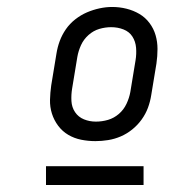

<svg xmlns="http://www.w3.org/2000/svg" viewBox="-20 -722 540 551"><path d="M254 -317Q233 -317 213 -321Q193 -325 176 -335Q159 -345 147 -361Q135 -377 129 -396Q123 -415 123.5 -435.5Q124 -456 127 -477L142 -568Q145 -587 151.5 -604.5Q158 -622 169 -638Q180 -654 196 -666.5Q212 -679 229.5 -686.5Q247 -694 265.5 -698Q284 -702 302 -702Q323 -702 343 -697Q363 -692 380 -682Q397 -672 409 -656Q421 -640 426.5 -621Q432 -602 432 -581.5Q432 -561 429 -540L414 -449Q411 -430 404.5 -412.5Q398 -395 386.5 -379Q375 -363 359.5 -350.5Q344 -338 326.5 -330.5Q309 -323 290.5 -320Q272 -317 254 -317ZM255 -373Q273 -373 290 -378Q307 -383 321 -395Q335 -407 343 -424Q351 -441 354 -458L369 -549Q372 -567 370.5 -585Q369 -603 360 -617Q351 -631 334.5 -637.5Q318 -644 299 -644Q282 -644 265 -639Q248 -634 234 -621.5Q220 -609 212.5 -592.5Q205 -576 202 -559L187 -468Q184 -450 185 -432Q186 -414 195.5 -400Q205 -386 221 -379.5Q237 -373 255 -373ZM112 -191V-245H392V-191Z"/></svg>

Font: Iosevka Curly Light Oblique
Style: Regular
Weight: 300
Italic angle: -9°
Monospace: yes
Designer: Belleve Invis
Foundry: Belleve Invis
Version: Version 11.1.0; ttfautohint (v1.8.3)